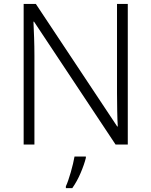

<svg xmlns="http://www.w3.org/2000/svg" viewBox="-20 -734 769 975"><path d="M628.9 -713.9H574.2V-261.2C574.2 -233.4 574.7 -203.1 575.2 -171.4C575.7 -139.2 576.7 -112.8 578.1 -91.8H575.2L162.1 -713.9H100.1V0H154.8V-451.2C154.8 -513.7 152.3 -571.8 149.9 -624H152.8L566.9 0H628.9ZM416 61H358.4C351.6 102.1 329.6 181.2 314.5 211.9V221.2H347.2C363.3 198.2 377.4 172.9 389.6 144C401.9 115.2 410.6 89.8 416 67.9Z"/></svg>

Font: Noto Reveo Sans
Style: Regular
Weight: 300
Designer: Monotype Design Team
Foundry: Monotype Imaging Inc.
Version: Version 2.007